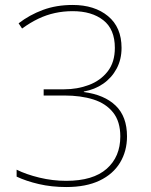

<svg xmlns="http://www.w3.org/2000/svg" viewBox="-20 -744 610 774"><path d="M470 -551Q470 -504 450 -467Q430 -430 396 -406.5Q362 -383 318 -375V-373Q401 -362 446.5 -318Q492 -274 492 -194Q492 -135 464 -88.5Q436 -42 381.5 -16Q327 10 247 10Q188 10 136.5 -2Q85 -14 47 -32V-60Q85 -41 138.5 -28Q192 -15 247 -15Q355 -15 410 -63.5Q465 -112 465 -194Q465 -254 436 -290.5Q407 -327 356.5 -343Q306 -359 239 -359H156V-384H239Q292 -384 338.5 -401.5Q385 -419 414 -456Q443 -493 443 -551Q443 -626 396.5 -662.5Q350 -699 273 -699Q236 -699 201.5 -691.5Q167 -684 134.5 -668.5Q102 -653 69 -629L55 -650Q99 -684 153 -704Q207 -724 273 -724Q361 -724 415.5 -679Q470 -634 470 -551Z"/></svg>

Font: Noto Sans Armenian Thin
Style: Regular
Weight: 250
Version: Version 2.007